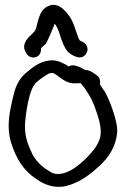

<svg xmlns="http://www.w3.org/2000/svg" viewBox="-20 -740 512 777"><path d="M26 -159C46 -98 75 -49 128 -15C155 5 198 24 247 13C306 -2 348 -37 384 -70C418 -102 448 -143 454 -202C459 -247 420 -344 403 -371V-372H402C395 -381 390 -390 384 -399C387 -410 385 -423 375 -433L362 -442C351 -450 340 -457 324 -457C317 -461 307 -467 297 -471H296L286 -474C277 -477 265 -476 258 -471C242 -482 219 -494 195 -496H194C149 -496 117 -472 94 -452C65 -432 45 -399 36 -360C27 -323 15 -277 15 -229C15 -201 20 -179 26 -159ZM84 -268C89 -309 97 -352 110 -381C120 -404 134 -414 158 -430C175 -441 176 -444 192 -445C216 -440 238 -398 292 -403C296 -403 299 -403 306 -404C312 -397 315 -393 323 -383C346 -349 357 -330 375 -274C396 -208 391 -178 362 -137C338 -107 313 -82 283 -61C258 -44 221 -27 190 -41C156 -60 130 -81 111 -116C95 -151 81 -181 81 -229C81 -240 82 -253 84 -268ZM162 -560H163C171 -568 198 -634 201 -643H202C223 -619 225 -566 254 -531H255V-530C260 -525 314 -481 333 -532C338 -546 328 -567 311 -572C303 -576 303 -575 298 -585C286 -614 278 -658 251 -687C239 -701 212 -734 172 -714C133 -695 133 -636 122 -616C115 -607 110 -603 98 -591C83 -576 74 -558 79 -539H80V-538C84 -528 93 -503 122 -508C143 -513 147 -532 146 -545C152 -551 159 -557 162 -560Z"/></svg>

Font: Stray Cat
Style: ExBd
Weight: 800
Version: Version 1.0